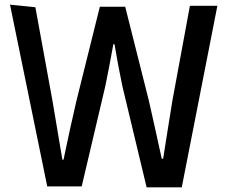

<svg xmlns="http://www.w3.org/2000/svg" viewBox="-20 -770 987 825"><path d="M23 -750 183 31H331L433 -402C445 -463 457 -521 467 -580H472C482 -520 493 -461 506 -399L610 35H761L914 -745H796L721 -339C708 -257 694 -173 681 -88H675C656 -172 639 -255 620 -336L518 -741H409L308 -335C289 -252 270 -168 253 -84H248L206 -334L132 -739Z"/></svg>

Font: GenEiGothic-pro-SemiBold
Style: Regular
Weight: 500
Designer: Ryoko NISHIZUKA (kana & ideographs); Paul D. Hunt (Latin, Greek & Cyrillic); Wenlong ZHANG (bopomofo); Sandoll Communica
Foundry: Adobe Systems Incorporated; o_tamon
Version: Version 1.000.140830